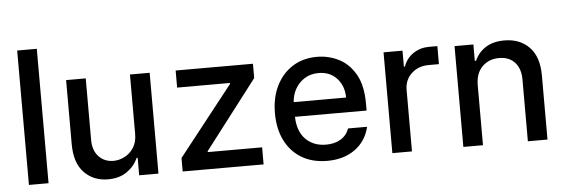

<svg xmlns="http://www.w3.org/2000/svg" viewBox="-48 -876 3044 1035"><g transform="rotate(-5 1474.0 -358.0)"><path d="M177.6 -727.3V0H71.4V-727.3Z M665.8 -226.2V-545.5H772.4V0H668V-94.5H662.3Q643.5 -50.8 602.1 -21.8Q560.7 7.1 499.3 7.1Q420.8 7.1 370.6 -44.9Q320.3 -96.9 320.3 -198.5V-545.5H426.5V-211.3Q426.5 -155.5 457.4 -122.5Q488.3 -89.5 537.6 -89.5Q567.5 -89.5 597.1 -104.4Q626.8 -119.3 646.5 -149.7Q666.2 -180 665.8 -226.2Z M903.4 0V-72.8L1198.9 -448.2V-453.1H913V-545.5H1331.3V-468L1047.2 -97.3V-92.3H1341.3V0Z M1685.7 11Q1605.5 11 1547.2 -23.8Q1489 -58.6 1457.6 -121.6Q1426.1 -184.7 1426.1 -269.2Q1426.1 -353 1457.6 -416.9Q1489 -480.8 1545.6 -516.7Q1602.3 -552.6 1678.3 -552.6Q1740.1 -552.6 1795.3 -525Q1850.5 -497.5 1885.1 -437.3Q1919.7 -377.1 1919.7 -278.4V-240.8H1532Q1534.1 -161.9 1576.3 -119.3Q1618.6 -76.7 1686.8 -76.7Q1732.2 -76.7 1764.9 -95.9Q1797.6 -115.1 1811.8 -153.4H1914.8Q1896.3 -76.3 1835.6 -32.7Q1774.9 11 1685.7 11ZM1532.3 -320.3H1815.7Q1815.3 -382.8 1778.1 -423.8Q1740.8 -464.8 1679 -464.8Q1636 -464.8 1603.9 -444.8Q1571.7 -424.7 1553.1 -391.9Q1534.4 -359 1532.3 -320.3Z M2038 0V-545.5H2140.6V-458.8H2146.3Q2161.2 -502.8 2199 -528.2Q2236.9 -553.6 2284.8 -553.6H2329.9V-456H2274.5Q2218 -456 2181.1 -421.3Q2144.2 -386.7 2144.2 -333.1V0Z M2528.4 -323.9V0H2422.2V-545.5H2524.1V-456.7H2530.9Q2549.7 -500 2590 -526.3Q2630.3 -552.6 2691.8 -552.6Q2775.6 -552.6 2826.5 -500.4Q2877.5 -448.2 2877.5 -346.9V0H2771.3V-334.2Q2771.3 -393.5 2740.4 -427Q2709.5 -460.6 2655.5 -460.6Q2600.1 -460.6 2564.3 -424.9Q2528.4 -389.2 2528.4 -323.9Z"/></g></svg>

Font: Inter Zeller Medium
Style: Regular
Weight: 500
Designer: Rasmus Andersson; Joe Bland
Foundry: zeller
Version: Version 3.015;git-dec3a8cb1